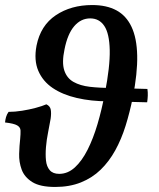

<svg xmlns="http://www.w3.org/2000/svg" viewBox="-28 -734 632 762"><path d="M191 8Q131 8 100 -11.5Q69 -31 58 -61Q47 -91 48 -123.5Q49 -156 52 -182Q54 -203 53.5 -216Q53 -229 40 -236.5Q27 -244 -8 -248Q-7 -259 -4 -269.5Q-1 -280 6 -290Q31 -290 59.5 -294.5Q88 -299 114 -306Q140 -313 156 -320Q171 -313 173.5 -298.5Q176 -284 173 -263Q169 -239 163 -209.5Q157 -180 154.5 -150.5Q152 -121 154.5 -97Q157 -73 169.5 -58.5Q182 -44 207 -44Q241 -44 269 -69.5Q297 -95 319.5 -139.5Q342 -184 359 -241.5Q376 -299 388 -363Q409 -470 407.5 -535.5Q406 -601 386 -631Q366 -661 330 -661Q293 -661 266.5 -630Q240 -599 228 -538Q217 -486 227 -455Q237 -424 263.5 -409Q290 -394 328.5 -389.5Q367 -385 415 -385L557 -381Q559 -368 558.5 -354.5Q558 -341 556 -328L399 -332Q334 -332 277.5 -345Q221 -358 181.5 -384.5Q142 -411 124 -453Q106 -495 117 -553Q133 -633 193.5 -673.5Q254 -714 338 -714Q395 -714 434 -693Q473 -672 494 -627.5Q515 -583 516.5 -513.5Q518 -444 499 -347Q487 -288 470.5 -235Q454 -182 429.5 -137.5Q405 -93 371.5 -60.5Q338 -28 293 -10Q248 8 191 8Z"/></svg>

Font: Vollkorn Medium
Style: Italic
Weight: 500
Italic angle: -11°
Designer: Friedrich Althausen
Foundry: Friedrich Althausen
Version: Version 5.000